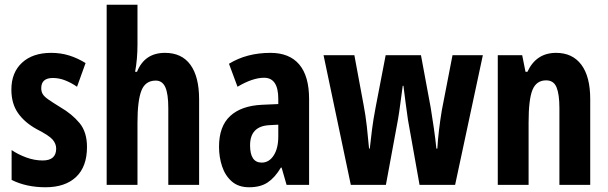

<svg xmlns="http://www.w3.org/2000/svg" viewBox="-20 -780 2565 810"><path d="M347 -160Q347 -77 301 -33.5Q255 10 172 10Q91 10 29 -21V-147Q55 -129 90 -116Q125 -103 160 -103Q217 -103 217 -153Q217 -173 202.5 -190.5Q188 -208 135 -235Q84 -263 56 -303Q28 -343 28 -402Q28 -474 73 -515.5Q118 -557 196 -557Q236 -557 271.5 -546Q307 -535 341 -514L305 -414Q282 -430 256 -440.5Q230 -451 203 -451Q154 -451 154 -408Q154 -394 160 -383.5Q166 -373 183 -361Q200 -349 234 -328Q284 -299 315.5 -261Q347 -223 347 -160Z M560 -591Q560 -562 557.5 -533Q555 -504 550 -477H558Q590 -557 676 -557Q747 -557 783.5 -506.5Q820 -456 820 -361V0H690V-324Q690 -384 677.5 -412Q665 -440 637 -440Q593 -440 576.5 -397.5Q560 -355 560 -263V0H430V-760H560Z M1121 -557Q1201 -557 1242.5 -508Q1284 -459 1284 -362V0H1189L1168 -73H1165Q1140 -31 1109.5 -10.5Q1079 10 1031 10Q986 10 958 -14.5Q930 -39 917 -78Q904 -117 904 -161Q904 -247 951 -290.5Q998 -334 1086 -338L1154 -341V-363Q1154 -452 1094 -452Q1046 -452 982 -414L946 -511Q1021 -557 1121 -557ZM1117 -252Q1035 -248 1035 -167Q1035 -94 1084 -94Q1115 -94 1134.5 -124Q1154 -154 1154 -204V-254Z M1701 -275Q1696 -309 1691 -347.5Q1686 -386 1682 -418H1679Q1674 -382 1669 -343.5Q1664 -305 1659 -276L1608 0H1460L1345 -547H1475L1514 -337Q1522 -296 1527.5 -247.5Q1533 -199 1537 -153H1540Q1544 -191 1549.5 -234Q1555 -277 1565 -329L1607 -547H1756L1797 -326Q1804 -283 1810.5 -238Q1817 -193 1821 -153H1825Q1827 -189 1832 -231Q1837 -273 1844 -315L1889 -547H2017L1900 0H1750Z M2326 -557Q2395 -557 2432.5 -507Q2470 -457 2470 -362V0H2340V-324Q2340 -382 2328 -411.5Q2316 -441 2284 -441Q2243 -441 2226.5 -401Q2210 -361 2210 -263V0H2080V-547H2183L2197 -477H2205Q2242 -557 2326 -557Z"/></svg>

Font: Noto Sans Myanmar ExtraCondensed
Style: Bold
Weight: 700
Width: 2
Designer: Monotype Design Team
Foundry: Monotype Imaging Inc.
Version: Version 2.107; ttfautohint (v1.8.4.7-5d5b)